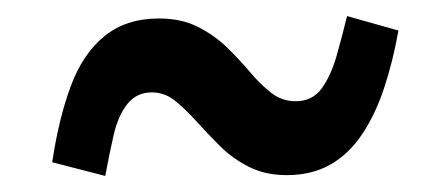

<svg xmlns="http://www.w3.org/2000/svg" viewBox="-20 -471 558 239"><path d="M337 -253Q310 -253 289.5 -263.5Q269 -274 253.5 -289.5Q238 -305 224.5 -320Q211 -335 198 -345.5Q185 -356 169 -356Q150 -356 138.5 -341.5Q127 -327 121.5 -303Q116 -279 111 -252L45 -269Q53 -323 68 -363.5Q83 -404 110 -426Q137 -448 178 -448Q206 -448 226.5 -437.5Q247 -427 262.5 -412Q278 -397 291 -381.5Q304 -366 317.5 -355.5Q331 -345 348 -345Q369 -345 380.5 -361Q392 -377 399 -401.5Q406 -426 412 -451L476 -433Q469 -394 458 -361Q447 -328 430.5 -303.5Q414 -279 391 -266Q368 -253 337 -253Z"/></svg>

Font: Roboto Serif SemiCondensed Medium
Style: Regular
Weight: 500
Width: 4
Designer: Greg Gazdowicz
Foundry: Commercial Type
Version: Version 1.007